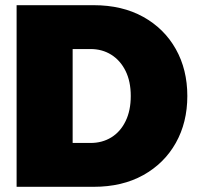

<svg xmlns="http://www.w3.org/2000/svg" viewBox="-20 -720 768 740"><path d="M44 0V-700H341Q451 -700 532 -655Q613 -610 657.5 -531Q702 -452 702 -350Q702 -248 657.5 -169Q613 -90 532 -45Q451 0 341 0ZM260 -169H329Q374 -169 409 -190.5Q444 -212 464 -253Q484 -294 484 -350Q484 -406 464 -446.5Q444 -487 409 -509Q374 -531 329 -531H260Z"/></svg>

Font: MuseoModerno Thin Black
Style: Regular
Weight: 900
Version: Version 1.002